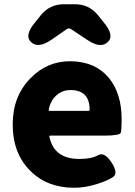

<svg xmlns="http://www.w3.org/2000/svg" viewBox="-20 -872 636 906"><path d="M330 14Q203 14 124 -65Q40 -147 40 -285Q40 -418 124 -503Q202 -583 310 -583Q428 -583 494 -504Q554 -431 554 -309Q554 -260 550 -246Q546 -232 469 -232H217Q212 -232 213 -227Q235 -122 354 -122Q413 -122 442.5 -139.5Q472 -157 506 -106Q539 -55 514.5 -37.5Q490 -20 435.5 -3Q381 14 330 14ZM210 -354Q209 -349 214 -349H398Q403 -349 403 -354Q403 -447 313 -447Q274 -447 246 -422Q218 -397 210 -354ZM225 -686Q161 -641 127 -673Q93 -704 146 -767L174 -802Q216 -852 281 -852H334Q399 -852 441 -802L469 -767Q522 -704 488 -673Q454 -641 390 -685L316 -734Q305 -742 294 -734Z"/></svg>

Font: Resource Han Rounded JP Heavy
Style: Regular
Weight: 900
Designer: Cyano Hao (round all glyphs); Ryoko NISHIZUKA 西塚涼子 (kana, bopomofo & ideographs); Paul D. Hunt (Latin, Greek & Cyrillic)
Foundry: Cyano Hao
Version: 0.990